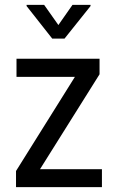

<svg xmlns="http://www.w3.org/2000/svg" viewBox="-20 -770 479 790"><path d="M399.4 -73.7V0H45.9V-66.4L288.1 -453.6H47.9V-528.3H389.6V-464.4L144.5 -73.7ZM352.5 -750V-745.1L245.6 -611.3H194.8L89.4 -745.1V-750H161.6L220.2 -667L278.3 -750Z"/></svg>

Font: RobotoCondensed-Regular
Style: Regular
Weight: 400
Designer: Google
Version: Version 2.001201; 2014